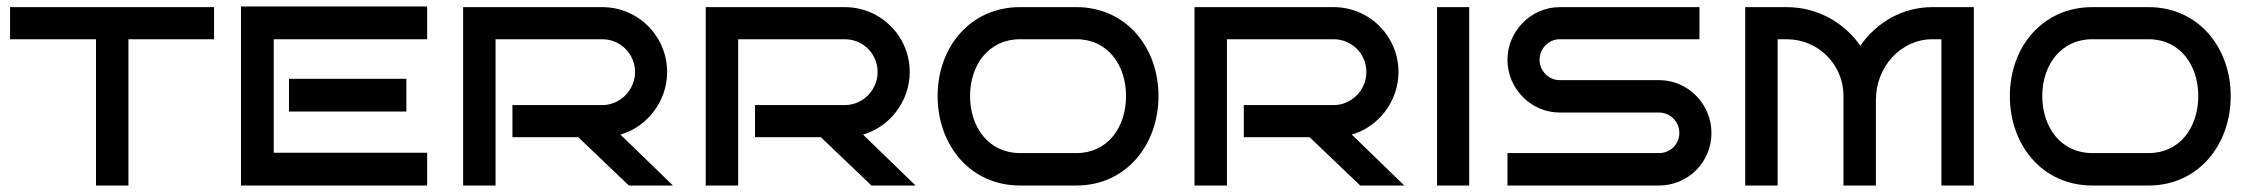

<svg xmlns="http://www.w3.org/2000/svg" viewBox="-20 -572 6937 592"><path d="M376 -451H640V-550H11V-451H276V0H376Z M1297 -101H824V-451H1297V-552H723V0H1297ZM1233 -329H871V-228H1233Z M1893 -157C1976 -181 2037 -260 2037 -350C2037 -460 1948 -550 1837 -550H1408V0H1508V-451H1837C1893 -451 1938 -406 1938 -350C1938 -295 1893 -248 1837 -248H1560V-149H1763L1919 0H2055Z M2641 -157C2724 -181 2785 -260 2785 -350C2785 -460 2696 -550 2585 -550H2156V0H2256V-451H2585C2641 -451 2686 -406 2686 -350C2686 -295 2641 -248 2585 -248H2308V-149H2511L2667 0H2803Z M3552 -276C3552 -427 3451 -550 3299 -550H3125C2972 -550 2871 -427 2871 -276C2871 -124 2972 0 3125 0H3299C3451 0 3552 -124 3552 -276ZM3452 -276C3452 -179 3395 -100 3299 -100H3125C3029 -100 2971 -179 2971 -276C2971 -372 3029 -451 3125 -451H3299C3395 -451 3452 -372 3452 -276Z M4148 -157C4231 -181 4292 -260 4292 -350C4292 -460 4203 -550 4092 -550H3663V0H3763V-451H4092C4148 -451 4193 -406 4193 -350C4193 -295 4148 -248 4092 -248H3815V-149H4018L4174 0H4310Z M4510 -550H4411V0H4510Z M5257 -162C5257 -251 5185 -325 5095 -325H4789C4755 -325 4727 -353 4727 -388C4727 -422 4755 -451 4789 -451H5220V-550H4789C4701 -550 4628 -476 4628 -388C4628 -298 4701 -225 4789 -225H5095C5130 -225 5158 -197 5158 -162C5158 -127 5130 -100 5095 -100H4628V0H5095C5185 0 5257 -72 5257 -162Z M5764 -264C5764 -367 5842 -451 5938 -451H5966V0H6066V-550H5938C5846 -550 5766 -503 5716 -431C5666 -503 5583 -550 5489 -550H5361V0H5461V-451H5489C5586 -451 5664 -373 5664 -277V0H5764Z M6858 -276C6858 -427 6757 -550 6605 -550H6431C6278 -550 6177 -427 6177 -276C6177 -124 6278 0 6431 0H6605C6757 0 6858 -124 6858 -276ZM6758 -276C6758 -179 6701 -100 6605 -100H6431C6335 -100 6277 -179 6277 -276C6277 -372 6335 -451 6431 -451H6605C6701 -451 6758 -372 6758 -276Z"/></svg>

Font: Bruno Ace SC
Style: Regular
Weight: 400
Designer: Astigmatic (AOETI)
Foundry: Astigmatic (AOETI)
Version: Version 1.000